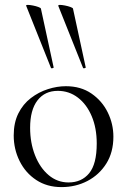

<svg xmlns="http://www.w3.org/2000/svg" viewBox="-20 -751 519 784"><path d="M319 -474 218 -727Q217 -731 225 -731Q233 -731 245.5 -728.5Q258 -726 267.5 -722.5Q277 -719 278 -716L330 -476Q331 -474 325.5 -472.5Q320 -471 319 -474ZM188 -474 87 -727Q85 -731 93.5 -731Q102 -731 114.5 -728.5Q127 -726 136.5 -722.5Q146 -719 147 -716L199 -476Q200 -474 194.5 -472.5Q189 -471 188 -474ZM231 13Q172 13 128 -16Q84 -45 60 -93.5Q36 -142 36 -198Q36 -250 55 -288Q74 -326 106 -350.5Q138 -375 175.5 -387Q213 -399 249 -399Q310 -399 353.5 -369Q397 -339 420 -292Q443 -245 443 -193Q443 -129 414 -83Q385 -37 337 -12Q289 13 231 13ZM260 -6Q313 -6 344 -43.5Q375 -81 375 -165Q375 -228 354.5 -276.5Q334 -325 298 -352.5Q262 -380 216 -380Q163 -380 133 -341Q103 -302 103 -229Q103 -168 123 -117Q143 -66 178.5 -36Q214 -6 260 -6Z"/></svg>

Font: Cormorant Light
Style: Regular
Weight: 400
Version: Version 4.000